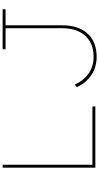

<svg xmlns="http://www.w3.org/2000/svg" viewBox="330 -1070 750 1450"><g transform="rotate(-90 705.0 -345.0)"><path d="M164 0V-700H186V-22H626V0ZM1000 10Q960 10 923.5 -1.5Q887 -13 857.5 -34Q828 -55 807 -81.5Q786 -108 772 -139L791 -155Q805 -124 826 -97.5Q847 -71 874 -51.5Q901 -32 933.5 -22.5Q966 -13 1002 -13Q1066 -13 1114 -39.5Q1162 -66 1189.5 -119Q1217 -172 1217 -251V-678H1058V-700H1360V-678H1239V-251Q1239 -188 1222.5 -139Q1206 -90 1174.5 -56.5Q1143 -23 1099 -6.5Q1055 10 1000 10Z"/></g></svg>

Font: Lexend Mega Thin
Style: Regular
Weight: 250
Version: Version 1.007